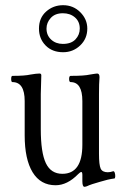

<svg xmlns="http://www.w3.org/2000/svg" viewBox="-20 -702 477 739"><path d="M223 -501Q181 -501 155.5 -527Q130 -553 130 -592Q130 -633 157.5 -657.5Q185 -682 223 -682Q262 -682 289 -655Q316 -628 316 -592Q316 -553 288.5 -527Q261 -501 223 -501ZM222 -533Q254 -533 270.5 -550.5Q287 -568 287 -592Q287 -619 268.5 -635Q250 -651 222 -651Q192 -651 175.5 -633Q159 -615 159 -592Q159 -566 177 -549.5Q195 -533 222 -533ZM305 17Q297 17 297 -5V-28Q297 -40 293 -40Q289 -40 281 -32Q239 11 194 11Q136 11 105.5 -39Q75 -89 75 -181V-313Q75 -386 28 -386Q23 -386 23 -398Q23 -410 28 -410Q76 -410 97 -415Q120 -419 132 -419Q139 -419 139 -412Q137 -348 137 -340V-205Q137 -115 156.5 -74Q176 -33 220 -33Q297 -33 297 -145V-313Q297 -386 252 -386Q246 -386 246 -398Q246 -410 252 -410Q305 -410 326 -415Q350 -419 354 -419Q363 -419 363 -405Q361 -381 361 -340V-110Q361 -67 367.5 -53Q374 -39 395 -39Q405 -39 416 -43Q420 -43 422 -36Q424 -29 423.5 -22Q423 -15 420 -15Q396 -12 364 -2Q331 7 314 15Q308 17 305 17Z"/></svg>

Font: Junicode Cond Light
Style: Regular
Weight: 300
Width: 3
Designer: Peter S. Baker
Version: Version 2.201